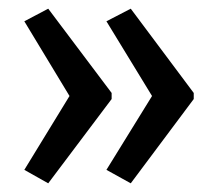

<svg xmlns="http://www.w3.org/2000/svg" viewBox="-20 -485 500 442"><path d="M426 -257 281 -63 225 -94 330 -264 225 -436 281 -465 426 -271ZM237 -257 91 -63 36 -94 140 -264 36 -436 91 -465 237 -271Z"/></svg>

Font: Noto Sans Lao Looped UI ExtraCond
Style: Regular
Weight: 400
Width: 2
Designer: Mark Frömberg, Ben Mitchell
Foundry: The Fontpad Ltd
Version: Version 1.001; ttfautohint (v1.8.4.7-5d5b)